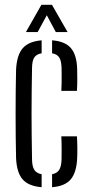

<svg xmlns="http://www.w3.org/2000/svg" viewBox="-20 -774 380 800"><path d="M47 -115Q46 -155.5 45.5 -202.5Q45 -249.5 45 -298.8Q45 -348 45.5 -395.5Q46 -443 47 -484Q50 -544 74.5 -572.8Q99 -601.5 153.5 -606V-552Q132.5 -548.5 123.2 -535Q114 -521.5 113.5 -492.5Q112.5 -439 112 -392.2Q111.5 -345.5 111.5 -300.5Q111.5 -255.5 112 -209Q112.5 -162.5 113.5 -109Q114 -80 123.2 -66Q132.5 -52 153.5 -48V6Q98.5 1.5 74 -27Q49.5 -55.5 47 -115ZM197 6V-48Q217.5 -52 226.5 -66Q235.5 -80 236.5 -109Q236.5 -128.5 236.8 -152.5Q237 -176.5 235.5 -206H300.5Q302 -183.5 302.2 -159Q302.5 -134.5 301.5 -115Q299 -55.5 274.8 -26.8Q250.5 2 197 6ZM235.5 -395.5Q236.5 -412.5 236.8 -430Q237 -447.5 236.8 -464Q236.5 -480.5 236.5 -492.5Q235.5 -521.5 226.5 -535Q217.5 -548.5 197 -552V-606Q251 -602 275.5 -573.5Q300 -545 301.5 -486Q302 -466.5 302 -442.5Q302 -418.5 300.5 -395.5ZM88 -640.5 152.5 -754H196.5L261.5 -640.5H212.5L175 -710.5L137 -640.5Z"/></svg>

Font: Big Shoulders Stencil Display Thin
Style: Regular
Weight: 400
Version: Version 2.001